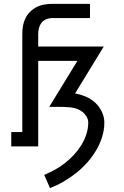

<svg xmlns="http://www.w3.org/2000/svg" viewBox="-20 -755 640 990"><path d="M238 215 208 147Q236 135 263.5 120Q291 105 315.5 85.5Q340 66 361 43.5Q382 21 398.5 -5.5Q415 -32 425 -62Q435 -92 435 -123Q435 -139 426.5 -153.5Q418 -168 405.5 -178Q393 -188 377.5 -193.5Q362 -199 346 -201Q330 -203 314 -203.5Q298 -204 282 -204H234L379 -441H177V0H38V-74H95V-580Q95 -601 98.5 -621.5Q102 -642 111 -660.5Q120 -679 135 -694Q150 -709 168.5 -718.5Q187 -728 208 -731.5Q229 -735 249 -735H444V-662H249Q234 -662 219 -656Q204 -650 194.5 -638Q185 -626 181 -611Q177 -596 177 -580V-515H515L367 -273Q396 -268 423 -256.5Q450 -245 471 -225.5Q492 -206 505 -179Q518 -152 518 -123Q518 -84 506 -47Q494 -10 474 23Q454 56 428 85Q402 114 371.5 138Q341 162 307.5 181.5Q274 201 238 215Z"/></svg>

Font: Iosevka Plex Etoile
Style: Regular
Weight: 400
Designer: Belleve Invis
Foundry: Belleve Invis
Version: Version 25.1.1; ttfautohint (v1.8.4)